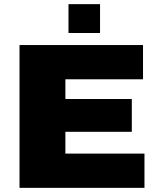

<svg xmlns="http://www.w3.org/2000/svg" viewBox="-20 -905 762 925"><path d="M462 -885V-746H310V-885ZM676 0H74V-688H669V-523H295V-428H615V-270H295V-165H676Z"/></svg>

Font: Archicoco
Style: Regular
Weight: 400
Designer: Hector Gatti
Foundry: Hector Gatti
Version: 1.002